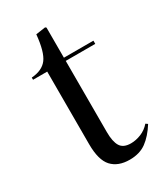

<svg xmlns="http://www.w3.org/2000/svg" viewBox="-173 -744 722 834"><g transform="rotate(-30 188.5 -327.0)"><path d="M226 14Q168 14 137 -19.5Q106 -53 106 -133V-497H35V-508Q89 -512 113.5 -544.5Q138 -577 146 -661L194 -668L199 -664V-513H347V-497H199V-140Q199 -92 213.5 -68.5Q228 -45 266 -45Q291 -45 317 -55.5Q343 -66 362 -88L372 -81Q343 -35 309.5 -10.5Q276 14 226 14Z"/></g></svg>

Font: Display Regular
Style: Regular
Weight: 400
Designer: Latin by Veronika Burian and Jose Scaglione. Greek by Irene Vlachou. Cyrillic by Vera Evstafieva.
Foundry: TypeTogether
Version: Version 3.002